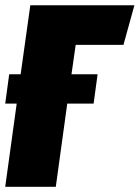

<svg xmlns="http://www.w3.org/2000/svg" viewBox="-22 -716 535 736"><path d="M451.2 -543.9H268.1L252 -431.2H352.1L336.9 -318.8H235.8L191.9 0H-2L42 -318.8H-2L13.2 -431.2H57.1L94.2 -695.8H493.2Z"/></svg>

Font: Fira Sans Compressed Heavy
Style: Italic
Weight: 900
Width: 3
Italic angle: -8°
Designer: Carrois Corporate & Edenspiekermann AG
Foundry: Carrois Corporate GbR & Edenspiekermann AG
Version: Version 4.203;PS 004.203;hotconv 1.0.88;makeotf.lib2.5.64775